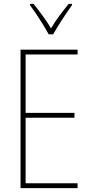

<svg xmlns="http://www.w3.org/2000/svg" viewBox="-20 -970 472 990"><path d="M380 0H86V-714H380V-689H112V-388H364V-363H112V-25H380ZM231 -793Q218 -817 200.5 -845.5Q183 -874 165.5 -900Q148 -926 135 -943V-950H153Q174 -924 199 -890Q224 -856 243 -824Q262 -856 285 -887Q308 -918 334 -950H351V-943Q328 -911 300.5 -869Q273 -827 254 -793Z"/></svg>

Font: Noto Sans Georgian Condensed Thin
Style: Regular
Weight: 100
Width: 3
Designer: Monotype Design Team, Akaki Razmadze
Foundry: Google LLC
Version: Version 2.005; ttfautohint (v1.8.4.7-5d5b)